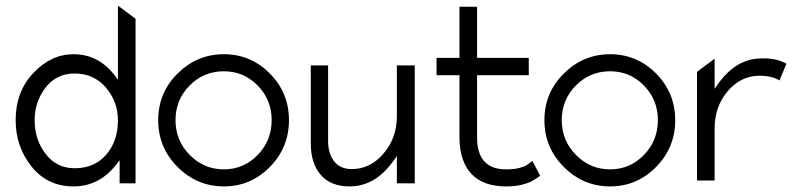

<svg xmlns="http://www.w3.org/2000/svg" viewBox="-20 -656 2870 687"><path d="M243 11Q150 11 93 -60Q36 -131 36 -226Q36 -328 99.5 -395Q163 -462 243 -462Q334 -462 393 -383L402 -371V-636L465 -589V0H408V-83L399 -71Q337 11 243 11ZM247 -393Q182 -393 143 -342.5Q104 -292 104 -226Q104 -156 143.5 -105Q183 -54 247 -54Q318 -54 360 -102.5Q402 -151 402 -226Q402 -292 359 -342.5Q316 -393 247 -393Z M945.5 -58.5Q877 11 781 11Q685 11 615.5 -58.5Q546 -128 546 -226Q546 -324 615.5 -393Q685 -462 781 -462Q877 -462 945.5 -393Q1014 -324 1014 -226Q1014 -128 945.5 -58.5ZM781 -401Q709 -401 658.5 -350Q608 -299 608 -226Q608 -153 659 -101.5Q710 -50 781 -50Q852 -50 902 -101.5Q952 -153 952 -226Q952 -299 902 -350Q852 -401 781 -401Z M1231 11Q1163 11 1127.5 -30.5Q1092 -72 1092 -143V-422H1154V-151Q1154 -107 1175.5 -79Q1197 -51 1239 -51Q1304 -51 1351 -105Q1400 -161 1400 -240V-422H1464V0H1400V-98L1391 -85Q1325 11 1231 11Z M1624 -387H1542V-449H1624V-632H1687V-449H1872V-387H1687V-164Q1687 -50 1791 -50Q1818 -50 1836 -54.5Q1854 -59 1861.5 -63.5Q1869 -68 1885 -80L1913 -27Q1893 -13 1880.5 -6.5Q1868 0 1845 5.5Q1822 11 1791 11Q1710 11 1668 -32.5Q1626 -76 1624 -159Z M2327.5 -58.5Q2259 11 2163 11Q2067 11 1997.5 -58.5Q1928 -128 1928 -226Q1928 -324 1997.5 -393Q2067 -462 2163 -462Q2259 -462 2327.5 -393Q2396 -324 2396 -226Q2396 -128 2327.5 -58.5ZM2163 -401Q2091 -401 2040.5 -350Q1990 -299 1990 -226Q1990 -153 2041 -101.5Q2092 -50 2163 -50Q2234 -50 2284 -101.5Q2334 -153 2334 -226Q2334 -299 2284 -350Q2234 -401 2163 -401Z M2537 -10H2474V-399L2537 -446V-338L2546 -351Q2612 -447 2705 -447Q2714 -447 2721.5 -447Q2729 -447 2735.5 -446Q2742 -445 2746.5 -444.5Q2751 -444 2756.5 -442.5Q2762 -441 2764.5 -440.5Q2767 -440 2772 -438Q2777 -436 2778.5 -435.5Q2780 -435 2786 -432Q2792 -429 2794 -428L2769 -368Q2743 -385 2697 -385Q2632 -385 2585 -331Q2537 -276 2537 -196Z"/></svg>

Font: Charger Pro
Style: Lit
Weight: 300
Designer: Jasper
Foundry: Cannot Into Space Fonts
Version: Version 1.09